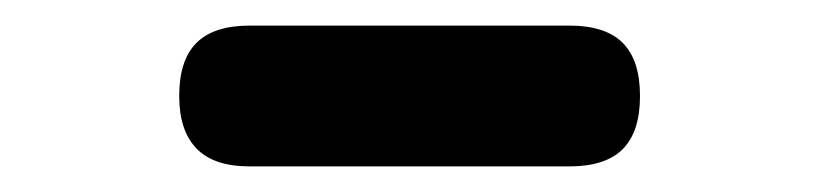

<svg xmlns="http://www.w3.org/2000/svg" viewBox="-20 -785 640 150"><path d="M175 -655Q147 -655 133.5 -669Q120 -683 120 -710Q120 -738 133.5 -751.5Q147 -765 175 -765H425Q453 -765 466.5 -751.5Q480 -738 480 -710Q480 -682 466.5 -668.5Q453 -655 425 -655Z"/></svg>

Font: Maple Mono ExtraBold
Style: Regular
Weight: 800
Monospace: yes
Designer: subframe7536
Version: Version 7.000